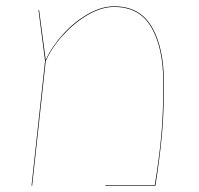

<svg xmlns="http://www.w3.org/2000/svg" viewBox="-20 -589 630 609"><path d="M500 -326Q500 -229 493.5 -159.5Q487 -90 473 0H314V-2H471Q485 -88 491.5 -158Q498 -228 498 -326Q498 -436 460.5 -501.5Q423 -567 342 -567Q302 -567 259 -542Q216 -517 180 -477.5Q144 -438 125 -395L82 0H80L123 -396L102 -557H104L125 -399Q145 -442 180.5 -481Q216 -520 259 -544.5Q302 -569 342 -569Q424 -569 462 -503Q500 -437 500 -326Z"/></svg>

Font: FiraGO Two
Style: Regular
Weight: 100
Designer: bBox Type
Foundry: bBox Type GmbH
Version: Version 1.001